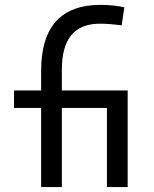

<svg xmlns="http://www.w3.org/2000/svg" viewBox="-20 -762 626 782"><path d="M147.5 0V-322.3H37.1V-393.6H147.5V-473.6Q147.5 -742.2 389.6 -742.2Q439.5 -742.2 486.3 -732.4L475.6 -658.7Q424.3 -665.5 386.7 -665.5Q231.9 -665.5 231.9 -478.5V-393.6H500V0H415.5V-322.3H231.9V0Z"/></svg>

Font: CaskaydiaMono NF SemiLight
Style: Regular
Weight: 350
Designer: Aaron Bell
Foundry: Saja Typeworks
Version: Version 2111.001; ttfautohint (v1.8.4);Nerd Fonts 3.1.1